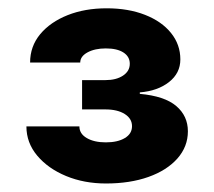

<svg xmlns="http://www.w3.org/2000/svg" viewBox="-20 -864 511 458"><path d="M232.9 -426.3Q180.7 -426.3 137.7 -444.1Q94.7 -461.9 68.8 -492.7Q43 -523.4 43 -562.5H169.4Q169.4 -544.9 187 -534.7Q204.6 -524.4 232.4 -524.4Q260.7 -524.4 277.8 -534.7Q294.9 -544.9 294.9 -563Q294.9 -581.1 277.6 -592Q260.3 -603 231.4 -603H175.8V-672.9H231.4Q257.3 -672.9 273.4 -683.6Q289.6 -694.3 289.6 -711.9Q289.6 -729 274.4 -738.8Q259.3 -748.5 232.4 -748.5Q206.1 -748.5 188.7 -739Q171.4 -729.5 171.4 -714.8H51.8Q51.8 -753.4 75.9 -782.5Q100.1 -811.5 141.4 -827.9Q182.6 -844.2 234.4 -844.2Q286.1 -844.2 325.9 -828.6Q365.7 -813 387.9 -785.4Q410.2 -757.8 410.2 -722.2Q410.2 -689.5 383.1 -668.2Q356 -647 313.5 -643.6V-640.1Q372.6 -634.8 400.4 -611.1Q428.2 -587.4 428.2 -550.8Q428.2 -514.2 403.1 -485.8Q377.9 -457.5 334 -441.9Q290 -426.3 232.9 -426.3Z"/></svg>

Font: Inter 17pt ExtraBold
Style: Regular
Weight: 800
Version: Version 4.001;git-66647c0bb